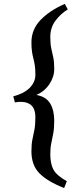

<svg xmlns="http://www.w3.org/2000/svg" viewBox="-20 -801 381 975"><path d="M324.2 -753.4Q286.1 -729.5 260.7 -694.6Q235.4 -659.7 235.4 -613.8Q235.4 -577.1 240.5 -554.7Q245.6 -532.2 250.5 -509.8Q255.4 -487.3 255.4 -450.7Q255.4 -410.2 230.7 -373.5Q206.1 -336.9 165 -318.8Q213.9 -310.1 234.6 -275.9Q255.4 -241.7 255.4 -188Q255.4 -150.4 250.5 -124Q245.6 -97.7 240.5 -73.7Q235.4 -49.8 235.4 -18.6Q235.4 30.8 251.5 60.5Q267.6 90.3 319.3 119.1L305.7 153.8Q221.2 120.6 180.4 79.3Q139.6 38.1 139.6 -32.7Q139.6 -69.8 144.8 -93.8Q149.9 -117.7 154.8 -142.3Q159.7 -167 159.7 -206.1Q159.7 -245.6 140.6 -264.6Q121.6 -283.7 87.4 -283.7Q73.7 -283.7 71.8 -283.4Q69.8 -283.2 55.7 -280.8L47.4 -311.5Q103.5 -326.7 131.6 -355.7Q159.7 -384.8 159.7 -421.4Q159.7 -450.2 156.7 -469Q153.8 -487.8 149.7 -503.4Q145.5 -519 142.6 -537.8Q139.6 -556.6 139.6 -585.9Q139.6 -651.9 186.5 -700.2Q233.4 -748.5 309.1 -781.2Z"/></svg>

Font: Gentium Book Plus
Style: Regular
Weight: 400
Designer: Victor Gaultney, Annie Olsen, Iska Routamaa, Becca Hirsbrunner
Foundry: SIL International
Version: Version 6.101